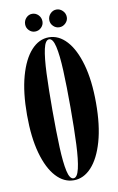

<svg xmlns="http://www.w3.org/2000/svg" viewBox="-94 -892 589 955"><g transform="rotate(-10 200.5 -414.0)"><path d="M200 11Q150 11 110.8 -31.8Q71.5 -74.5 49 -155Q26.5 -235.5 26.5 -349Q26.5 -463 49 -544Q71.5 -625 110.8 -668Q150 -711 200 -711Q250 -711 289.5 -668Q329 -625 352 -544Q375 -463 375 -349Q375 -235.5 352 -155Q329 -74.5 289.5 -31.8Q250 11 200 11ZM200 1Q219 1 229 -41.8Q239 -84.5 242.5 -163.2Q246 -242 246 -349Q246 -456.5 242.5 -535.5Q239 -614.5 229 -657.8Q219 -701 200 -701Q180.5 -701 171 -657.8Q161.5 -614.5 158.2 -535.5Q155 -456.5 155 -349Q155 -242 158.2 -163.2Q161.5 -84.5 171 -41.8Q180.5 1 200 1ZM261.5 -751Q243.5 -751 230.5 -764Q217.5 -777 217.5 -794.5Q217.5 -813.5 230.5 -827Q243.5 -840.5 261.5 -840.5Q279 -840.5 292.5 -827Q306 -813.5 306 -794.5Q306 -777 292.5 -764Q279 -751 261.5 -751ZM138.5 -751Q121 -751 108.2 -764Q95.5 -777 95.5 -794.5Q95.5 -813.5 108.2 -827Q121 -840.5 138.5 -840.5Q157 -840.5 170 -827Q183 -813.5 183 -794.5Q183 -777 170 -764Q157 -751 138.5 -751Z"/></g></svg>

Font: Imbue 100pt
Style: Bold
Weight: 700
Designer: Tyler Finck
Foundry: Etcetera Type Company
Version: Version 1.102; ttfautohint (v1.8.3)